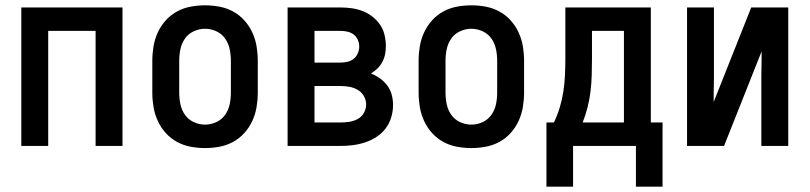

<svg xmlns="http://www.w3.org/2000/svg" viewBox="-20 -548 3040 721"><path d="M60 0V-520H440V0H339V-432H161V0Z M750 8Q723 8 696 3Q669 -2 645 -15Q621 -28 602.5 -48.5Q584 -69 572.5 -94Q561 -119 556.5 -146Q552 -173 552 -200V-320Q552 -347 556.5 -374Q561 -401 572.5 -426Q584 -451 602.5 -471.5Q621 -492 645 -505Q669 -518 696 -523Q723 -528 750 -528Q777 -528 804 -523Q831 -518 855 -505Q879 -492 897.5 -471.5Q916 -451 927.5 -426Q939 -401 943.5 -374Q948 -347 948 -320V-200Q948 -173 943.5 -146Q939 -119 927.5 -94Q916 -69 897.5 -48.5Q879 -28 855 -15Q831 -2 804 3Q777 8 750 8ZM750 -80Q772 -80 792.5 -89.5Q813 -99 825.5 -117Q838 -135 842.5 -156.5Q847 -178 847 -200V-320Q847 -342 842.5 -363.5Q838 -385 825.5 -403Q813 -421 792.5 -430.5Q772 -440 750 -440Q728 -440 707.5 -430.5Q687 -421 674.5 -403Q662 -385 657.5 -363.5Q653 -342 653 -320V-200Q653 -178 657.5 -156.5Q662 -135 674.5 -117Q687 -99 707.5 -89.5Q728 -80 750 -80Z M1060 0V-520H1259Q1280 -520 1301 -517Q1322 -514 1341.5 -506.5Q1361 -499 1378 -486Q1395 -473 1407 -455.5Q1419 -438 1424 -417Q1429 -396 1429 -375Q1429 -359 1426 -344Q1423 -329 1415.5 -315Q1408 -301 1397 -290.5Q1386 -280 1373 -272Q1391 -265 1407 -253.5Q1423 -242 1434.5 -226.5Q1446 -211 1451 -192Q1456 -173 1456 -154Q1456 -130 1449 -107Q1442 -84 1428 -65.5Q1414 -47 1394 -34Q1374 -21 1351.5 -13.5Q1329 -6 1305.5 -3Q1282 0 1259 0ZM1161 -313H1259Q1272 -313 1285 -316Q1298 -319 1308 -327Q1318 -335 1323.5 -347.5Q1329 -360 1329 -373Q1329 -386 1323.5 -398.5Q1318 -411 1308 -418.5Q1298 -426 1285 -429Q1272 -432 1259 -432H1161ZM1161 -88H1259Q1275 -88 1291.5 -90.5Q1308 -93 1323 -101Q1338 -109 1346.5 -124Q1355 -139 1355 -156Q1355 -172 1346.5 -187Q1338 -202 1323.5 -210.5Q1309 -219 1292 -222Q1275 -225 1259 -225H1161Z M1750 8Q1723 8 1696 3Q1669 -2 1645 -15Q1621 -28 1602.5 -48.5Q1584 -69 1572.5 -94Q1561 -119 1556.5 -146Q1552 -173 1552 -200V-320Q1552 -347 1556.5 -374Q1561 -401 1572.5 -426Q1584 -451 1602.5 -471.5Q1621 -492 1645 -505Q1669 -518 1696 -523Q1723 -528 1750 -528Q1777 -528 1804 -523Q1831 -518 1855 -505Q1879 -492 1897.5 -471.5Q1916 -451 1927.5 -426Q1939 -401 1943.5 -374Q1948 -347 1948 -320V-200Q1948 -173 1943.5 -146Q1939 -119 1927.5 -94Q1916 -69 1897.5 -48.5Q1879 -28 1855 -15Q1831 -2 1804 3Q1777 8 1750 8ZM1750 -80Q1772 -80 1792.5 -89.5Q1813 -99 1825.5 -117Q1838 -135 1842.5 -156.5Q1847 -178 1847 -200V-320Q1847 -342 1842.5 -363.5Q1838 -385 1825.5 -403Q1813 -421 1792.5 -430.5Q1772 -440 1750 -440Q1728 -440 1707.5 -430.5Q1687 -421 1674.5 -403Q1662 -385 1657.5 -363.5Q1653 -342 1653 -320V-200Q1653 -178 1657.5 -156.5Q1662 -135 1674.5 -117Q1687 -99 1707.5 -89.5Q1728 -80 1750 -80Z M2368 153V0H2132V153H2032V-88H2060Q2073 -115 2082 -144.5Q2091 -174 2095.5 -204Q2100 -234 2101.5 -264.5Q2103 -295 2103 -325V-520H2424V-88H2468V153ZM2323 -88V-432H2203V-325Q2203 -295 2202 -264.5Q2201 -234 2197.5 -204.5Q2194 -175 2186.5 -145.5Q2179 -116 2168 -88Z M2560 0V-520H2661V-312Q2661 -283 2661 -253.5Q2661 -224 2660 -195V-165L2801 -520H2940V0H2839V-208Q2839 -237 2839 -266.5Q2839 -296 2840 -325V-355L2699 0Z"/></svg>

Font: Iosevka SS18 Semibold
Style: Regular
Weight: 600
Monospace: yes
Designer: Belleve Invis
Foundry: Belleve Invis
Version: Version 25.1.1; ttfautohint (v1.8.4)